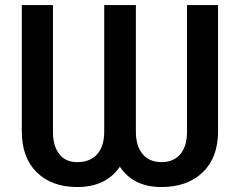

<svg xmlns="http://www.w3.org/2000/svg" viewBox="-20 -731 951 761"><path d="M844.2 -710.9H721.2V-209.5Q721.2 -150.4 694.3 -119.4Q667.5 -88.4 620.1 -88.4Q571.8 -88.4 545.2 -120.4Q518.6 -152.3 518.6 -209V-710.9H393.1V-209.5Q393.1 -151.4 365.2 -119.9Q337.4 -88.4 286.1 -88.4Q240.2 -88.4 215.1 -120.1Q189.9 -151.9 189.9 -209V-710.9H66.4V-210.4Q66.4 -106.4 125.7 -48.1Q185.1 10.3 286.1 10.3Q399.9 10.3 455.1 -70.3Q508.3 10.3 620.1 10.3Q722.7 10.3 783.4 -47.9Q844.2 -106 844.2 -210.4Z"/></svg>

Font: FAU Chimera Medium
Style: Regular
Weight: 500
Version: Version 1.002;hotconv 1.0.117;makeotfexe 2.5.65602